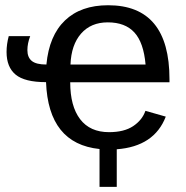

<svg xmlns="http://www.w3.org/2000/svg" viewBox="-20 -558 706 729"><path d="M357.9 7.8Q163.6 -12.2 154.8 -246.1Q73.7 -246.1 39.3 -274.7Q4.9 -303.2 4.9 -360.8Q4.9 -390.1 13.2 -420.9H94.7Q84 -393.1 84 -367.7Q84 -340.3 100.6 -326.7Q117.2 -313 156.2 -313Q166.5 -422.9 226.8 -480.5Q287.1 -538.1 390.6 -538.1Q623.5 -538.1 623.5 -257.3V-245.6H246.6Q246.6 -154.8 284.2 -105.5Q321.8 -56.2 394 -56.2Q451.2 -56.2 485.6 -79.1Q520 -102.1 532.2 -137.2L609.4 -115.2Q565.9 -2 423.3 8.8V151.4H357.9ZM389.2 -473.1Q325.2 -473.1 287.8 -430.4Q250.5 -387.7 247.6 -313H532.7Q525.4 -396.5 490.2 -434.8Q455.1 -473.1 389.2 -473.1Z"/></svg>

Font: Arimo Nerd Font
Style: Regular
Weight: 400
Designer: Steve Matteson
Foundry: Monotype Imaging Inc.
Version: Version 1.33;Nerd Fonts 3.2.1